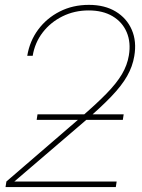

<svg xmlns="http://www.w3.org/2000/svg" viewBox="-20 -757 576 777"><path d="M2.4 0 5.9 -22.5 303.2 -278.8Q369.1 -335.4 410.6 -377.9Q452.1 -420.4 473.6 -457Q495.1 -493.7 501.5 -532.7Q510.3 -585.4 492.7 -626.7Q475.1 -668 435.5 -691.4Q396 -714.8 338.9 -714.8Q281.2 -714.8 232.9 -690.9Q184.6 -667 152.8 -625.7Q121.1 -584.5 112.3 -531.2H90.3Q100.1 -590.8 134.5 -637.2Q168.9 -683.6 221.7 -710.4Q274.4 -737.3 339.8 -737.3Q403.8 -737.3 448.5 -710.2Q493.2 -683.1 513.4 -636.2Q533.7 -589.4 523.4 -529.8Q516.6 -488.3 494.6 -449.5Q472.7 -410.6 430.4 -366.5Q388.2 -322.3 320.3 -264.2L38.6 -22.9L38.1 -22.5H452.1L448.7 0ZM128.4 -272 131.8 -294.4H480.5L477.1 -272Z"/></svg>

Font: Inter Display Thin
Style: Italic
Weight: 100
Italic angle: -9.39999°
Designer: Rasmus Andersson
Foundry: rsms
Version: Version 4.000;git-a52131595